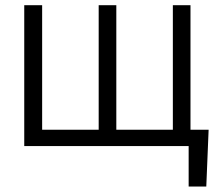

<svg xmlns="http://www.w3.org/2000/svg" viewBox="-20 -550 844 723"><path d="M756.8 152.3H690.4V0H71.3V-530.3H138.7V-61.5H351.6V-530.3H418V-61.5H630.9V-530.3H697.3V-61.5H765.6Z"/></svg>

Font: Pretendard GOV Light
Style: Regular
Weight: 300
Designer: Base glyphs from Inter by Rasmus Andersson; Hangeul glyphs from Noto Sans CJK(Source Han Sans) by Jang Soo-young and Kan
Foundry: Kil Hyung-jin
Version: Version 1.309